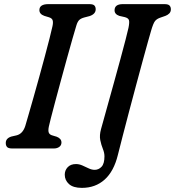

<svg xmlns="http://www.w3.org/2000/svg" viewBox="-20 -720 848 931"><path d="M217 -107Q212.5 -86 216.8 -76.2Q221 -66.5 235 -63L255 -57Q278 -48 278 -29Q278 -15.5 267.5 -7.8Q257 0 240.5 0H40Q21 0 14.5 -7Q8 -14 8 -26Q7.5 -49.5 35.5 -58L59.5 -63.5Q90 -70.5 102.5 -109Q107.5 -126 118 -162.2Q128.5 -198.5 142 -246Q155.5 -293.5 169.8 -345.2Q184 -397 197.2 -445.8Q210.5 -494.5 220.2 -533.5Q230 -572.5 234.5 -593Q238.5 -611.5 235.2 -621.8Q232 -632 216.5 -636.5L195 -643Q171 -651.5 171 -671Q171 -700 215 -700H413Q431.5 -700 437.8 -693.2Q444 -686.5 444 -675Q444 -652 414.5 -642L389.5 -635.5Q372.5 -631 364.2 -623Q356 -615 350.5 -597Q343.5 -574 331.2 -531.5Q319 -489 304.5 -436.2Q290 -383.5 275.2 -329.2Q260.5 -275 247.8 -227.5Q235 -180 226.8 -147.5Q218.5 -115 217 -107ZM712.5 -570.5Q708.5 -557 697.5 -518Q686.5 -479 671.5 -423.8Q656.5 -368.5 639.5 -305.2Q622.5 -242 605.8 -178.8Q589 -115.5 575 -60.8Q561 -6 551.5 31.5Q532 111 487.2 151Q442.5 191 377 191Q335 191 314.5 172.5Q294 154 294 127Q294 106 308.2 90.8Q322.5 75.5 348.5 75.5Q364 75.5 379.8 82.5Q395.5 89.5 410.2 96.5Q425 103.5 439 103.5Q458.5 103.5 472.5 88.5Q486.5 73.5 486.5 38Q486.5 21 478.8 2Q471 -17 466.2 -40.5Q461.5 -64 470 -94.5Q471.5 -100.5 481 -134Q490.5 -167.5 504.2 -217.5Q518 -267.5 533.8 -324Q549.5 -380.5 564 -434Q578.5 -487.5 589 -528Q599.5 -568.5 603 -585Q608.5 -612.5 605.2 -622.5Q602 -632.5 585 -637L558.5 -643Q535.5 -651 535.5 -670Q535.5 -700 575.5 -700H777.5Q795.5 -700 802 -693.2Q808.5 -686.5 808.5 -675Q808.5 -662.5 800.8 -654.8Q793 -647 782 -643L759 -635Q740.5 -629 731.8 -618Q723 -607 712.5 -570.5Z"/></svg>

Font: Fraunces 9pt S100
Style: Italic
Weight: 400
Italic angle: -16°
Version: Version 1.000; ttfautohint (v1.8.3)